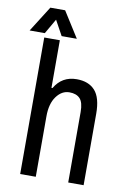

<svg xmlns="http://www.w3.org/2000/svg" viewBox="-110 -866 619 921"><g transform="rotate(10 199.5 -405.5)"><path d="M96 -759 54 -686H-20L59 -811H131L210 -686H136ZM244 -495Q302 -495 333 -460.5Q364 -426 364 -348V0H289V-343Q289 -390 271.5 -408.5Q254 -427 220 -427Q183 -427 157 -391.5Q131 -356 131 -295V0H55V-665H131V-433H136Q172 -495 244 -495Z"/></g></svg>

Font: Pragati Narrow
Style: Regular
Weight: 400
Designer: Hector Gatti, Marcela Romero, Pablo Cosgaya and Nicolas Silva
Foundry: Omnibus-Type
Version: Version 1.010; ttfautohint (v1.3)